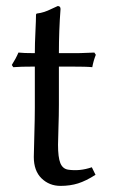

<svg xmlns="http://www.w3.org/2000/svg" viewBox="-20 -605 380 635"><path d="M95.2 -429.2Q95.2 -460.9 97.2 -500.5Q99.1 -540 99.1 -557.1L101.1 -560.1Q115.7 -562 126.7 -565.7Q137.7 -569.3 150.6 -575.7Q163.6 -582 170.9 -585Q180.2 -585 180.2 -575.2Q174.8 -504.4 174.8 -429.2H222.2Q232.4 -429.2 245.4 -429.4Q258.3 -429.7 272.2 -430.4Q286.1 -431.2 292 -431.2L296.9 -423.8Q289.1 -404.3 285.2 -382.8Q267.6 -384.8 212.9 -384.8H174.8V-258.8Q174.8 -225.1 173.3 -181.2Q171.9 -137.2 171.9 -126Q171.9 -85 179.4 -65.9Q187 -46.9 205.1 -43.9Q243.7 -38.1 283.7 -51.8L295.9 -26.9Q264.6 -6.8 238.3 1.5Q211.9 9.8 180.2 9.8Q143.1 9.8 117.4 -15.1Q91.8 -40 91.8 -85.9Q91.8 -97.2 93.5 -155.8Q95.2 -214.4 95.2 -248V-384.8Q46.9 -384.8 23.9 -382.8L19 -390.1Q32.2 -410.6 41 -431.2Q57.1 -429.2 95.2 -429.2Z"/></svg>

Font: Linux Biolinum G
Style: Regular
Weight: 400
Designer: Philipp H. Poll
Foundry: Philipp H. Poll
Version: Version 1.1.0 ; ttfautohint (v1.6)